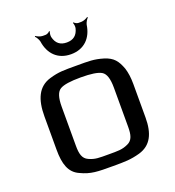

<svg xmlns="http://www.w3.org/2000/svg" viewBox="-129 -794 825 905"><g transform="rotate(-20 284.0 -341.0)"><path d="M506 -321C506 -353 502 -380 495 -402C479 -445 462 -467 418 -481C371 -495 346 -494 283 -494C220 -494 195 -495 148 -481C84 -462 60 -405 60 -321V-153C60 -82 75 -35 123 -14C173 10 207 10 283 10C344 10 372 10 419 -3C481 -21 506 -72 506 -153V-321ZM414 -140C414 -100 408 -74 381 -62C351 -48 330 -49 283 -49C236 -49 215 -48 185 -62C158 -74 152 -100 152 -140V-336C152 -381 161 -408 179 -419C197 -430 232 -435 283 -435C334 -435 369 -430 387 -419C405 -408 414 -381 414 -336V-140ZM376 -680H361C354 -680 343 -686 340 -691L337 -688C340 -684 342 -668 340 -661C332 -628 312 -612 279 -612C246 -612 226 -628 218 -661C216 -668 218 -684 221 -688L218 -691C215 -686 204 -680 197 -680H182C171 -680 155 -687 149 -692L146 -689C152 -684 161 -669 163 -659C172 -596 212 -553 279 -553C346 -553 386 -596 395 -659C397 -669 406 -684 412 -689L409 -692C403 -687 387 -680 376 -680Z"/></g></svg>

Font: Gamestation Storm
Style: Regular
Weight: 400
Designer: Jonas Hecksher
Foundry: Jonas Hecksher, Playtypeª, e-types AS
Version: Version 1.003